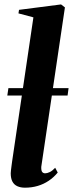

<svg xmlns="http://www.w3.org/2000/svg" viewBox="-20 -837 330 868"><path d="M166.5 -82.5Q166 -65 171 -59.2Q176 -53.5 184 -53.5Q193 -53.5 204.8 -59Q216.5 -64.5 229.5 -78.5L241 -57Q223 -35 200.2 -19.8Q177.5 -4.5 150.5 3.5Q123.5 11.5 92.5 11.5Q73.5 11.5 58.8 5Q44 -1.5 36.2 -16Q28.5 -30.5 28.5 -53.5Q28.5 -58.5 29.5 -66.5Q30.5 -74.5 31.8 -84.8Q33 -95 34.5 -105.5L131 -758.5L63.5 -776.5L66 -792.5L256 -817L273.5 -803.5ZM290 -438.5 285.5 -405H13L18 -438.5Z"/></svg>

Font: Merriweather 144pt
Style: Bold Italic
Weight: 700
Italic angle: -7.8°
Version: Version 2.101